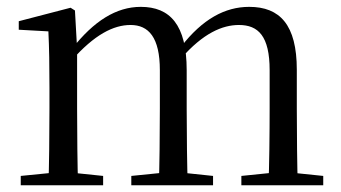

<svg xmlns="http://www.w3.org/2000/svg" viewBox="-20 -551 1014 571"><path d="M41.7 0H286.7V-27.8L182.8 -38.6H150.4L41.7 -27.8ZM123.9 0H212.3C210.3 -48.6 209.3 -160.9 209.3 -228.5V-406.1L202.9 -519.8L189.9 -528L35.8 -487.9V-462.6L123.9 -457.7C126.3 -407.9 127.1 -357.8 127.1 -290.4V-228.5C127.1 -160.9 126.1 -48.6 123.9 0ZM370.5 0H613.6V-27.8L511 -38.6H477.6L370.5 -27.8ZM452.2 0H538.4C536.4 -48.6 535.2 -158.7 535.2 -228.5V-342.4C535.2 -477.3 485.5 -530.6 398.6 -530.6C325.6 -530.6 258.9 -488.4 194.2 -406H183.1L192.4 -370.6C261.1 -448.5 317.7 -476.7 368.3 -476.7C421.8 -476.7 455.4 -440 455.4 -342.2V-228.5C455.4 -158.7 454.4 -48.6 452.2 0ZM697.8 0H941.3V-27.8L836.9 -38.6H803.7L697.8 -27.8ZM778.2 0H865.7C863.7 -48.6 862.7 -158.7 862.7 -228.5V-343.5C862.7 -477.1 812.5 -530.6 721.1 -530.6C649 -530.6 582.3 -494.2 518.8 -412.6H507.4L517.9 -376.5C584.1 -452.6 641.6 -476.7 690.6 -476.7C748.1 -476.7 781.9 -443.6 781.9 -342.2V-228.5C781.9 -158.7 780.9 -48.6 778.2 0Z"/></svg>

Font: Source Han Serif TW VF
Style: Regular
Weight: 250
Designer: Ryoko NISHIZUKA 西塚涼子 (kana & ideographs); Frank Grießhammer (Latin, Greek & Cyrillic); Wenlong ZHANG 张文龙 (bopomofo); San
Foundry: Adobe
Version: Version 2.002;hotconv 1.1.0;makeotfexe 2.6.0